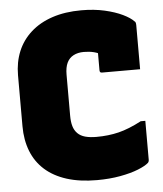

<svg xmlns="http://www.w3.org/2000/svg" viewBox="-53 -766 706 833"><g transform="rotate(-5 300.0 -350.0)"><path d="M336 20Q261 20 204.5 2Q148 -16 110 -50Q72 -84 53 -132.5Q34 -181 34 -241V-463Q34 -520 53.5 -567Q73 -614 111.5 -648.5Q150 -683 205.5 -701.5Q261 -720 332 -720Q388 -720 433.5 -709.5Q479 -699 511 -683.5Q543 -668 558 -652Q561 -650 562 -647.5Q563 -645 563.5 -642Q564 -639 564 -635Q564 -590 564 -540.5Q564 -491 564 -443Q523 -443 481.5 -443Q440 -443 398 -443Q392 -443 390 -446Q388 -449 388 -454Q388 -466 388 -479.5Q388 -493 388 -511.5Q388 -530 388 -557L415 -515Q391 -529 371 -534Q351 -539 327 -539Q301 -539 282 -529Q263 -519 253.5 -499Q244 -479 244 -447V-269Q244 -242 249.5 -223Q255 -204 268 -191Q281 -178 301.5 -172.5Q322 -167 350 -167Q402 -167 447 -178Q492 -189 547 -218H567Q567 -196 567 -174.5Q567 -153 567 -132.5Q567 -112 567 -90.5Q567 -69 567 -47Q567 -44 566 -41.5Q565 -39 563 -36Q549 -23 516.5 -10Q484 3 437.5 11.5Q391 20 336 20Z"/></g></svg>

Font: Recursive Black
Style: Regular
Weight: 900
Version: Version 1.085